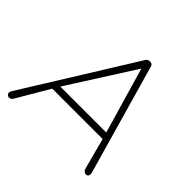

<svg xmlns="http://www.w3.org/2000/svg" viewBox="-165 -858 1045 1045"><g transform="rotate(45 358.0 -335.0)"><path d="M13 -27 407 -661Q411 -669 417.5 -672.5Q424 -676 433 -676Q442 -676 447.5 -672Q453 -668 455 -660L635 -29Q640 -11 635.5 -2.5Q631 6 620 6Q612 6 605 0Q598 -6 596 -16L546 -204L570 -195H134L166 -204L52 -10Q43 6 29 6Q21 6 15.5 1.5Q10 -3 9 -10.5Q8 -18 13 -27ZM180 -228 157 -234H559L539 -228L427 -613H425Z"/></g></svg>

Font: SN Pro Thin
Style: Italic
Weight: 200
Italic angle: -9°
Designer: Tobias Whetton
Foundry: Supernotes
Version: Version 1.003;Glyphs 3.3 (3324)